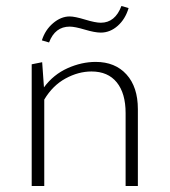

<svg xmlns="http://www.w3.org/2000/svg" viewBox="-20 -622 567 642"><path d="M213 -533Q164 -533 144 -480L120 -487Q131 -522 157.5 -544.5Q184 -567 213 -567Q230 -567 264.5 -556.5Q299 -546 317 -546Q365 -546 386 -602L410 -595Q399 -558 373.5 -535.5Q348 -513 317 -513Q297 -513 263.5 -523Q230 -533 213 -533ZM300 -415Q365 -415 403 -373Q441 -331 441 -257V0H400V-244Q400 -310 370.5 -346.5Q341 -383 286 -383Q242 -383 199 -359.5Q156 -336 128 -289V0H86V-407L121 -414L127 -330Q159 -373 206 -394Q253 -415 300 -415Z"/></svg>

Font: EauTestText Light
Style: Regular
Weight: 300
Designer: Christian Thalmann (Catharsis Fonts)
Version: Version 0.001;PS 000.001;hotconv 1.0.88;makeotf.lib2.5.64775